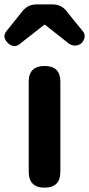

<svg xmlns="http://www.w3.org/2000/svg" viewBox="-53 -863 409 883"><path d="M224.6 -487.3V-73.2Q224.6 0 152.3 0Q79.1 0 79.1 -73.2V-487.3Q79.1 -559.6 152.3 -559.6Q224.6 -559.6 224.6 -487.3ZM252 -813.5Q289.1 -765.6 327.1 -720.7Q341.8 -703.1 333.5 -682.1Q325.2 -661.1 305.2 -655.3Q285.2 -649.4 265.6 -661.1L154.3 -749H150.4L37.1 -660.2Q10.7 -639.6 -16.6 -665Q-44.9 -692.4 -23.4 -719.7L51.8 -813.5Q76.2 -842.8 116.2 -842.8H188.5Q227.5 -842.8 252 -813.5Z"/></svg>

Font: GenSenMaruGothic TW TTF Bold
Style: Regular
Weight: 700
Version: Version 1.301